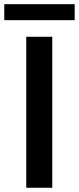

<svg xmlns="http://www.w3.org/2000/svg" viewBox="-43 -884 372 904"><path d="M203.1 -710.9V0H80.6V-710.9ZM308.6 -864.3V-789.1H-22.9V-864.3Z"/></svg>

Font: Vazirmatn RD FD Medium
Style: Regular
Weight: 500
Designer: Saber Rastikerdar
Foundry: Saber Rastikerdar
Version: Version 33.003